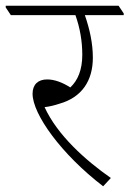

<svg xmlns="http://www.w3.org/2000/svg" viewBox="-47 -642 453 672"><path d="M314 10 341 -19C251 -82 154 -169 109 -267C126 -269 143 -273 161 -279C239 -301 278 -359 278 -440C278 -490 267 -540 250 -589H386V-595L368 -622H-27V-616L-9 -589H217C233 -544 241 -498 241 -450C241 -397 225 -360 199 -336C171 -354 143 -364 118 -364C86 -364 67 -346 67 -314C67 -242 168 -102 314 10Z"/></svg>

Font: Noto Serif Devanagari ExtraLight
Style: Regular
Weight: 200
Designer: Universal Thirst, Indian Type Foundry and the Monotype Design Team
Foundry: Monotype Imaging Inc.
Version: Version 2.004